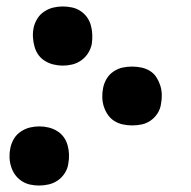

<svg xmlns="http://www.w3.org/2000/svg" viewBox="-20 -562 590 594"><path d="M174 -359Q160 -359 145.5 -362.5Q131 -366 119 -373.5Q107 -381 99 -392Q91 -403 87 -417Q83 -431 82 -446Q81 -461 84 -476Q87 -490 95 -503.5Q103 -517 116.5 -526Q130 -535 144.5 -538.5Q159 -542 174 -542Q188 -542 202.5 -539Q217 -536 229 -528Q241 -520 249 -509Q257 -498 261 -484Q265 -470 265.5 -455Q266 -440 264 -426Q261 -411 252.5 -397.5Q244 -384 231 -375Q218 -366 203.5 -362.5Q189 -359 174 -359ZM389 -174Q375 -174 360.5 -177Q346 -180 334 -187.5Q322 -195 314 -206.5Q306 -218 301.5 -231.5Q297 -245 296.5 -260Q296 -275 299 -290Q302 -305 310 -318.5Q318 -332 331.5 -341Q345 -350 359.5 -353Q374 -356 389 -356Q403 -356 417.5 -353Q432 -350 444 -342.5Q456 -335 463.5 -323.5Q471 -312 475.5 -298.5Q480 -285 480.5 -270Q481 -255 478 -240Q476 -225 467.5 -211.5Q459 -198 446 -189Q433 -180 418.5 -177Q404 -174 389 -174ZM101 12Q87 12 73 9Q59 6 47 -2Q35 -10 27 -21Q19 -32 14.5 -46Q10 -60 9.5 -75Q9 -90 12 -104Q15 -119 23 -132.5Q31 -146 44.5 -155Q58 -164 72.5 -167.5Q87 -171 102 -171Q116 -171 130.5 -167.5Q145 -164 157 -156.5Q169 -149 177 -138Q185 -127 189 -113Q193 -99 193.5 -84Q194 -69 191 -54Q189 -40 180.5 -26.5Q172 -13 159 -4Q146 5 131 8.5Q116 12 101 12Z"/></svg>

Font: Lode
Style: Bold Italic
Weight: 700
Italic angle: -11°
Monospace: yes
Designer: Belleve Invis
Foundry: Belleve Invis
Version: Version 29.2.0; ttfautohint (v1.8.3)